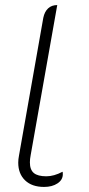

<svg xmlns="http://www.w3.org/2000/svg" viewBox="-20 -729 351 758"><path d="M52 -87Q52 -100 55 -115L151 -659Q156 -683 170 -696Q184 -709 206 -709L101 -116Q98 -101 98 -88Q98 -59 113.5 -46Q129 -33 163 -33Q193 -33 227 -51Q228 -49 228 -41Q228 -19 207 -5Q186 9 154 9Q106 9 79 -17Q52 -43 52 -87Z"/></svg>

Font: K2D Thin
Style: Italic
Weight: 100
Italic angle: -10°
Designer: Katatrad Aksorn Co.,Ltd.
Foundry: Cadson Demak Co.,Ltd.
Version: Version 1.000; ttfautohint (v1.6)